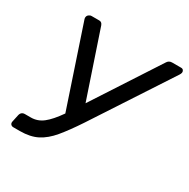

<svg xmlns="http://www.w3.org/2000/svg" viewBox="-158 -846 978 992"><g transform="rotate(30 331.0 -350.0)"><path d="M48 0Q38 0 32.5 -6.5Q27 -13 29 -23L38 -65Q43 -89 66 -89H101Q141 -89 173.5 -114.5Q206 -140 245 -196L87 -668Q85 -675 86 -679Q87 -688 94.5 -694Q102 -700 111 -700H157Q172 -700 178 -683L309 -294L562 -683Q572 -700 591 -700H645Q654 -700 658.5 -694Q663 -688 662 -680Q661 -676 659.5 -672.5Q658 -669 656 -666L354 -204Q307 -133 269.5 -88Q232 -43 190 -21.5Q148 0 87 0Z"/></g></svg>

Font: Lubike
Style: Italic
Weight: 400
Italic angle: -12°
Foundry: Honoka55
Version: Version 1.000;July 22, 2022;FontCreator 14.0.0.2862 64-bit